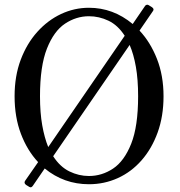

<svg xmlns="http://www.w3.org/2000/svg" viewBox="-20 -771 763 816"><path d="M358 12Q252 12 170 -55L120 18Q113 29 104 23L91 15Q80 7 87 -3L142 -82Q96 -131 69 -202Q42 -273 42 -362Q42 -448 68 -517Q94 -586 138.5 -635.5Q183 -685 239.5 -711.5Q296 -738 358 -738Q461 -738 544 -669L596 -745Q598 -749 603 -750.5Q608 -752 612 -749L625 -741Q637 -733 630 -724L573 -641Q619 -592 647 -521Q675 -450 675 -362Q675 -277 650 -208Q625 -139 581.5 -89.5Q538 -40 480.5 -14Q423 12 358 12ZM358 -23Q413 -23 460.5 -54.5Q508 -86 537.5 -160Q567 -234 567 -362Q567 -433 557.5 -487Q548 -541 531 -580L206 -107Q235 -62 275 -42.5Q315 -23 358 -23ZM185 -146 510 -619Q481 -664 441 -683Q401 -702 358 -702Q304 -702 256.5 -670.5Q209 -639 179.5 -564.5Q150 -490 150 -362Q150 -292 159.5 -238.5Q169 -185 185 -146Z"/></svg>

Font: Zen Old Mincho
Style: Regular
Weight: 400
Designer: Yoshimichi Ohira
Foundry: Positype
Version: Version 1.001